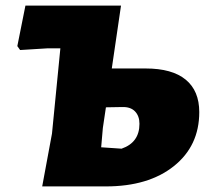

<svg xmlns="http://www.w3.org/2000/svg" viewBox="-20 -667 743 687"><path d="M131 0 166 -189 196 -494H149L52 -488L42 -502L71 -647H413L380 -422H501Q596 -422 644.5 -382Q693 -342 693 -266Q693 -145 602 -72.5Q511 0 359 0ZM348 -209 342 -140 415 -135Q479 -157 479 -224Q479 -252 463 -268.5Q447 -285 417 -284L359 -283Z"/></svg>

Font: Alegreya Sans SC Black
Style: Italic
Weight: 900
Italic angle: -7°
Designer: Juan Pablo del Peral
Foundry: Huerta Tipografica
Version: Version 2.007